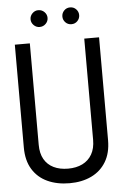

<svg xmlns="http://www.w3.org/2000/svg" viewBox="-59 -903 616 956"><g transform="rotate(-5 249.5 -425.0)"><path d="M169 -861Q152 -861 139.5 -848.5Q127 -836 127 -819Q127 -802 139.5 -789.5Q152 -777 169 -777Q187 -777 199.5 -789.5Q212 -802 212 -819Q212 -836 199.5 -848.5Q187 -861 169 -861ZM328 -861Q310 -861 298 -848.5Q286 -836 286 -819Q286 -802 298 -789.5Q310 -777 328 -777Q346 -777 358 -789.5Q370 -802 370 -819Q370 -836 358 -848.5Q346 -861 328 -861ZM459 -186V-700H385V-194Q385 -151 368 -121.5Q351 -92 320.5 -77Q290 -62 249 -62Q207 -62 176.5 -77Q146 -92 129.5 -121Q113 -150 113 -193V-700H38V-186Q38 -121 65 -77Q92 -33 140 -11Q188 11 250 11Q312 11 359 -11.5Q406 -34 432.5 -78Q459 -122 459 -186Z"/></g></svg>

Font: Advent Pro Medium
Style: Regular
Weight: 500
Designer: VivaRado, Andreas Kalpakidis
Foundry: VivaRado, Andreas Kalpakidis
Version: Version 3.000